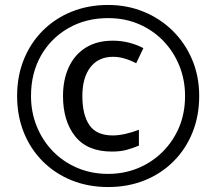

<svg xmlns="http://www.w3.org/2000/svg" viewBox="-20 -744 872 774"><path d="M416 10Q336 10 269 -17Q202 -44 152.5 -93.5Q103 -143 76 -210Q49 -277 49 -357Q49 -437 76 -504Q103 -571 152.5 -620.5Q202 -670 269 -697Q336 -724 416 -724Q492 -724 558.5 -697Q625 -670 675.5 -620.5Q726 -571 754.5 -504Q783 -437 783 -357Q783 -277 756 -210Q729 -143 679.5 -93.5Q630 -44 563 -17Q496 10 416 10ZM416 -43Q480 -43 536 -66Q592 -89 635 -131.5Q678 -174 702 -231Q726 -288 726 -357Q726 -422 703 -479Q680 -536 638.5 -579Q597 -622 540.5 -646.5Q484 -671 416 -671Q326 -671 255.5 -630.5Q185 -590 145 -519.5Q105 -449 105 -357Q105 -292 128 -235Q151 -178 192.5 -135Q234 -92 291 -67.5Q348 -43 416 -43ZM431 -133Q332 -133 283 -194.5Q234 -256 234 -357Q234 -422 257 -472.5Q280 -523 325 -551.5Q370 -580 435 -580Q500 -580 558 -550L529 -489Q479 -515 436 -515Q377 -515 344.5 -473Q312 -431 312 -357Q312 -281 340.5 -239.5Q369 -198 435 -198Q458 -198 486.5 -204.5Q515 -211 540 -221V-157Q516 -147 491 -140Q466 -133 431 -133Z"/></svg>

Font: Noto Sans IKEA
Style: Regular
Weight: 400
Designer: Monotype Design Team
Foundry: Monotype Imaging Inc.
Version: Version 2.001